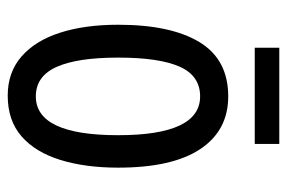

<svg xmlns="http://www.w3.org/2000/svg" viewBox="-140 -576 726 485"><g transform="rotate(90 222.5 -333.0)"><path d="M403 -269Q403 -186 383.5 -123Q364 -60 324 -25Q284 10 221 10Q162 10 122 -25Q82 -60 62 -122.5Q42 -185 42 -269Q42 -402 86 -474.5Q130 -547 223 -547Q309 -547 356 -476.5Q403 -406 403 -269ZM125 -269Q125 -166 148.5 -113.5Q172 -61 223 -61Q321 -61 321 -269Q321 -476 223 -476Q171 -476 148 -424.5Q125 -373 125 -269ZM343 -676V-614H100V-676Z"/></g></svg>

Font: Noto Sans Lao ExtraCondensed
Style: Regular
Weight: 400
Width: 2
Designer: Monotype Design Team
Foundry: Monotype Imaging Inc.
Version: Version 2.003; ttfautohint (v1.8.4.7-5d5b)